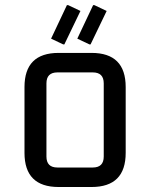

<svg xmlns="http://www.w3.org/2000/svg" viewBox="-20 -749 602 769"><path d="M210 -78.1H351.6Q395.5 -78.1 395.5 -122.1V-415Q395.5 -459 351.6 -459H210Q166 -459 166 -415V-122.1Q166 -78.1 210 -78.1ZM214.8 0Q78.1 0 78.1 -136.7V-400.4Q78.1 -537.1 214.8 -537.1H346.7Q483.4 -537.1 483.4 -400.4V-136.7Q483.4 0 346.7 0ZM357.9 -728.5 407.2 -705.1 342.8 -571.3H337.9L289.6 -594.2L353 -728.5ZM252.9 -728.5 302.2 -705.1 237.8 -571.3H232.9L184.6 -594.2L248 -728.5Z"/></svg>

Font: Nova Square
Style: Book
Weight: 400
Designer: Wojciech Kalinowski "wmk69" (wmk69@o2.pl)
Foundry: Wojciech Kalinowski "wmk69" (wmk69@o2.pl)
Version: Version 3.1.0; 2021-05-23